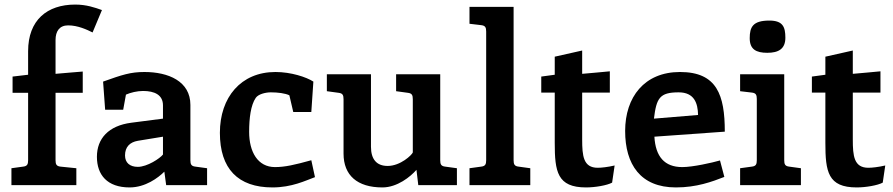

<svg xmlns="http://www.w3.org/2000/svg" viewBox="-20 -810 3905 840"><path d="M103 -109C103 -91 99 -83 81 -81L30 -74V0H314V-74L245 -81C227 -83 223 -91 223 -109V-404H342V-497C310 -495 264 -490 223 -487V-635C223 -673 240 -699 278 -699C321 -699 361 -680 385 -668L426 -766C395 -777 358 -790 309 -790C186 -790 103 -722 103 -586V-483L35 -475V-404H103Z M813 -351C813 -455 716 -495 612 -495C551 -495 515 -483 431 -453L440 -330H519L531 -396C551 -405 580 -412 606 -412C656 -412 693 -395 693 -349V-291L554 -273C455 -260 404 -204 404 -124C404 -45 449 10 547 10C616 10 672 -32 699 -59L707 0H886V-74L835 -81C817 -83 813 -91 813 -109ZM693 -212V-134C680 -117 624 -80 583 -80C548 -80 527 -98 527 -130C527 -167 548 -188 583 -194Z M1342 -109C1270 -89 1227 -79 1183 -79C1108 -79 1070 -145 1070 -233C1070 -293 1077 -350 1099 -382C1110 -398 1141 -406 1165 -406C1195 -406 1228 -402 1246 -393L1263 -320H1342L1351 -453C1320 -473 1253 -495 1185 -495C1034 -495 942 -384 942 -229C942 -72 1021 10 1172 10C1257 10 1317 -20 1358 -35Z M1786 -143C1782 -132 1732 -84 1676 -84C1627 -84 1603 -114 1603 -168V-485H1410V-411L1461 -404C1479 -402 1483 -394 1483 -376V-138C1483 -43 1543 10 1653 10C1718 10 1776 -37 1802 -67L1810 0H1979V-74L1928 -81C1910 -83 1906 -91 1906 -109V-485H1713V-411L1764 -404C1782 -402 1786 -394 1786 -376Z M2227 -780H2034V-706L2085 -700C2103 -698 2107 -690 2107 -672V-109C2107 -91 2103 -83 2085 -81L2034 -74V0H2300V-74L2249 -81C2231 -83 2227 -91 2227 -109Z M2348 -405H2407V-185C2407 -59 2418 10 2544 10C2584 10 2636 1 2658 -11L2669 -86C2639 -79 2611 -76 2595 -76C2532 -76 2527 -128 2527 -200V-405H2648V-498C2612 -495 2568 -490 2527 -487V-589L2407 -562V-483L2348 -475Z M3151 -234C3151 -394 3117 -495 2955 -495C2799 -495 2715 -385 2715 -237C2715 -91 2782 10 2937 10C3028 10 3095 -15 3149 -36L3130 -108C3095 -98 3011 -79 2965 -79C2887 -79 2848 -125 2843 -212ZM2841 -291C2852 -381 2866 -406 2949 -406C3018 -406 3033 -358 3034 -307Z M3416 -645C3416 -692 3405 -720 3346 -720C3274 -720 3260 -692 3260 -643C3260 -594 3288 -579 3337 -579C3386 -579 3416 -596 3416 -645ZM3411 -485H3218V-411L3269 -405C3287 -403 3291 -395 3291 -377V-109C3291 -91 3287 -83 3269 -81L3218 -74V0H3484V-74L3433 -81C3415 -83 3411 -91 3411 -109Z M3532 -405H3591V-185C3591 -59 3602 10 3728 10C3768 10 3820 1 3842 -11L3853 -86C3823 -79 3795 -76 3779 -76C3716 -76 3711 -128 3711 -200V-405H3832V-498C3796 -495 3752 -490 3711 -487V-589L3591 -562V-483L3532 -475Z"/></svg>

Font: Enriqueta
Style: Bold
Weight: 700
Designer: Viviana Monsalve, Gustavo Ibarra
Foundry: Viviana Monsalve, Gustavo Ibarra
Version: Version 1.002